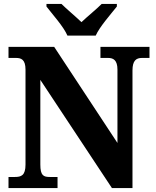

<svg xmlns="http://www.w3.org/2000/svg" viewBox="-20 -951 787 971"><path d="M321 -771H464C484 -816 541 -880 571 -918V-931H494C472 -908 420 -866 392 -839C364 -866 314 -908 291 -931H215V-918C244 -880 302 -816 321 -771ZM23 0H271V-56H232C200 -56 184 -63 184 -119V-547L546 0H650V-595C650 -645 669 -658 698 -658H736V-714H488V-658H527C553 -658 574 -647 574 -599V-228L254 -714H23V-658H61C86 -658 109 -651 109 -599V-119C109 -63 87 -56 55 -56H23Z"/></svg>

Font: Noto Serif Bengali SemiCondensed ExtraBold
Style: Regular
Weight: 800
Width: 4
Designer: Juan Bruce, Universal Thirst, Indian Type Foundry and the Monotype Design Team.
Foundry: Monotype Imaging Inc.
Version: Version 2.003